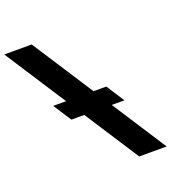

<svg xmlns="http://www.w3.org/2000/svg" viewBox="-547 -1012 1181 1163"><g transform="rotate(-20 43.5 -430.0)"><path d="M-70.7 -350 156 0H333L106.3 -350H188.3L113.2 -466H31.2L-224 -860H-401L-145.8 -466H-228.8L-153.7 -350Z"/></g></svg>

Font: Hussar
Style: BdOpOblSeven
Weight: 700
Foundry: Cannot Into Space Fonts
Version: Version 2.00